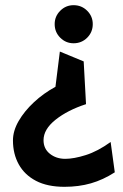

<svg xmlns="http://www.w3.org/2000/svg" viewBox="-20 -684 473 741"><path d="M264 -517Q295 -517 316.5 -538.5Q338 -560 338 -591Q338 -621 316.5 -642.5Q295 -664 264 -664Q234 -664 212.5 -642.5Q191 -621 191 -591Q191 -560 212.5 -538.5Q234 -517 264 -517ZM229 37Q284 37 331 23.5Q378 10 423 -19L407 -136Q357 -100 311 -85.5Q265 -71 232 -71Q197 -71 172.5 -90.5Q148 -110 148 -143Q148 -185 194.5 -222Q241 -259 312 -282L303 -447L211 -485L194 -349Q148 -324 111 -289.5Q74 -255 52 -217Q30 -179 30 -142Q30 -90 52.5 -49.5Q75 -9 119 14Q163 37 229 37Z"/></svg>

Font: Catamaran Thin
Style: Bold
Weight: 700
Version: Version 2.000